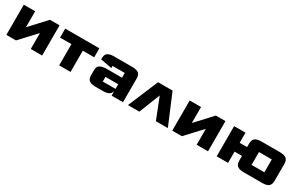

<svg xmlns="http://www.w3.org/2000/svg" viewBox="150 -1646 4270 2786"><g transform="rotate(30 2284.5 -253.0)"><path d="M72.6 0V-505.8H263.1V-238.3L510.7 -505.8H671.9V0H481.4V-266.4L233.3 0Z M957.3 0V-355.7H766.6V-505.8H1338.8V-355.7H1147.8V0Z M1564.6 5Q1504.7 5 1467.1 -17.6Q1429.6 -40.2 1429.6 -109V-191.9Q1429.6 -258.9 1473.4 -279.9Q1517.1 -300.9 1575 -300.9H1836.2V-380.4Q1836.2 -380.4 1836.2 -380.4Q1836.2 -380.4 1836.2 -380.4H1631.9Q1631.9 -380.4 1631.9 -380.4Q1631.9 -380.4 1631.9 -380.4V-345L1441.4 -379.8V-397.4Q1441.4 -465.4 1478.7 -488.1Q1515.9 -510.8 1576.5 -510.8H1891.6Q1952.2 -510.8 1989.4 -488.6Q2026.7 -466.3 2026.7 -393.5V0H1836.2V-75Q1823.2 -29 1786.3 -12Q1749.5 5 1700.4 5ZM1622.5 -113.4Q1622.5 -113.4 1622.5 -113.4Q1622.5 -113.4 1622.5 -113.4H1836.2V-191.2H1622.5Q1622.5 -191.2 1622.5 -191.2Q1622.5 -191.2 1622.5 -191.2Z M2109.8 0 2322.5 -505.8H2565.5L2778.2 0H2577.7L2439.2 -351.7L2300.5 0Z M2852.1 0V-505.8H3042.6V-238.3L3290.2 -505.8H3451.4V0H3260.9V-266.4L3012.8 0Z M3596.6 0V-505.8H3787.1V-336.4H3911.4V-396.7Q3911.4 -456.5 3944.4 -483.7Q3977.4 -510.8 4051.4 -510.8H4362.1Q4436.1 -510.8 4469.1 -483.7Q4502.1 -456.5 4502.1 -396.7V-114Q4502.1 -50.5 4469.9 -22.8Q4437.6 5 4362.1 5H4051.4Q3976.6 5 3944 -22.8Q3911.4 -50.5 3911.4 -114V-188.9H3787.1V0ZM4096.9 -145.1H4311.6Q4311.6 -145.1 4311.6 -145.1Q4311.6 -145.1 4311.6 -145.1V-360.7Q4311.6 -360.7 4311.6 -360.7Q4311.6 -360.7 4311.6 -360.7H4096.9Q4096.9 -360.7 4096.9 -360.7Q4096.9 -360.7 4096.9 -360.7V-145.1Q4096.9 -145.1 4096.9 -145.1Q4096.9 -145.1 4096.9 -145.1Z"/></g></svg>

Font: Science Gothic
Style: Regular
Weight: 400
Designer: Thomas Phinney, Vassil Kateliev, Brandon Buerkle
Foundry: Font Detective LLC
Version: Version 1.018